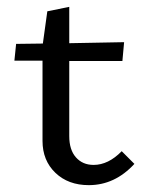

<svg xmlns="http://www.w3.org/2000/svg" viewBox="-20 -533 422 560"><path d="M372 -55Q315 7 239 7Q179 7 141.5 -29Q104 -65 104 -122V-356H22L27 -405L105 -406L118 -500L182 -513V-407L342 -410L337 -355H182V-136Q182 -96 201.5 -74Q221 -52 253 -52Q296 -52 335 -92Z"/></svg>

Font: Ysabeau Infant Medium
Style: Regular
Weight: 500
Designer: Christian Thalmann (Catharsis Fonts)
Version: Version 0.003